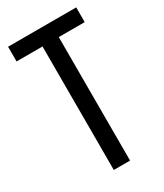

<svg xmlns="http://www.w3.org/2000/svg" viewBox="-181 -787 735 859"><g transform="rotate(-30 186.5 -357.0)"><path d="M228 0H144V-638H10V-714H362V-638H228Z"/></g></svg>

Font: Noto Sans Display Condensed
Style: Regular
Weight: 400
Width: 3
Designer: Monotype Design Team
Foundry: Monotype Imaging Inc.
Version: Version 1.900